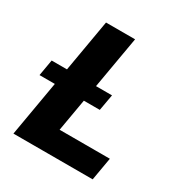

<svg xmlns="http://www.w3.org/2000/svg" viewBox="-166 -835 909 958"><g transform="rotate(30 288.0 -355.5)"><path d="M525.9 -131.8 502.9 0H153.3L176.3 -131.8ZM336.9 -710.9 213.4 0H46.4L169.4 -710.9ZM377 -411.1 360.4 -317.9H13.2L29.3 -411.1Z"/></g></svg>

Font: Roboto Black
Style: Italic
Weight: 900
Italic angle: -12°
Designer: Christian Robertson
Foundry: Google
Version: Version 3.0; 2020